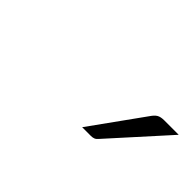

<svg xmlns="http://www.w3.org/2000/svg" viewBox="-22 -855 412 412"><g transform="rotate(45 184.0 -648.5)"><path d="M368 -715.5 254 -589Q250 -584 246 -582.2Q242 -580.5 236.5 -580.5H210L295.5 -699.5Q301.5 -708.5 307.5 -712Q313.5 -715.5 324.5 -715.5Z"/></g></svg>

Font: Lato 2
Style: Italic
Weight: 300
Italic angle: -7°
Designer: Lukasz Dziedzic with Adam Twardoch and Botio Nikoltchev
Foundry: tyPoland Lukasz Dziedzic
Version: Version 2.015; 2015-08-06; http://www.latofonts.com/